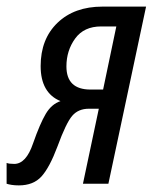

<svg xmlns="http://www.w3.org/2000/svg" viewBox="-62 -556 463 581"><path d="M139 -355Q139 -403 165.5 -439.5Q192 -476 244 -476H290L250 -285H212Q139 -285 139 -355ZM112 -113Q138 -184 156.5 -205.5Q175 -227 207 -227H237L189 0H266L380 -536H248Q163 -536 112 -487Q61 -438 61 -356Q61 -275 121 -250Q94 -241 76.5 -211.5Q59 -182 38 -122Q17 -60 -19 -60Q-35 -60 -42 -63V0Q-36 2 -26.5 3.5Q-17 5 -5 5Q39 5 63.5 -22Q88 -49 112 -113Z"/></svg>

Font: Noto Sans Display Condensed
Style: Italic
Weight: 400
Width: 3
Designer: Monotype Design team
Foundry: Monotype Imaging Inc.
Version: 1.000